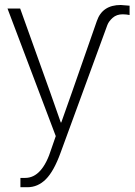

<svg xmlns="http://www.w3.org/2000/svg" viewBox="-20 -536 550 785"><path d="M10.7 -501H62.5L184.6 -160.2Q202.1 -110.4 228.5 -35.2H230.5Q250 -89.8 275.4 -162.1L376 -450.2Q398.4 -515.6 473.6 -515.6Q477.5 -515.6 509.8 -512.7V-474.6Q496.1 -477.5 481.4 -477.5Q457 -477.5 440.9 -463.4Q424.8 -449.2 418.9 -433.6L227.5 88.9Q200.2 164.1 167.5 196.8Q134.8 229.5 91.8 229.5H63.5V191.4H83Q153.3 191.4 190.4 71.3L208 20.5Z"/></svg>

Font: Gothic A1 ExtraLight
Style: Regular
Weight: 275
Designer: HanYang I&C Co.,Ltd.
Foundry: HanYang I&C Co.,Ltd.
Version: Version 2.50